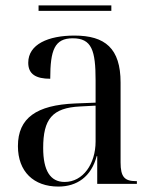

<svg xmlns="http://www.w3.org/2000/svg" viewBox="-20 -677 563 707"><path d="M122 -637H390V-657H122ZM195 10C263 10 316 -26 336 -102H338V0H484V-10H481C439 -10 424 -25 424 -79V-373C424 -499 367 -546 254 -546C158 -546 84 -514 84 -446C84 -404 112 -387 165 -387C165 -493 181 -536 248 -536C318 -536 332 -491 332 -381V-299L256 -296C115 -290 46 -243 46 -139C46 -45 104 10 195 10ZM218 -7C165 -7 139 -49 139 -132C139 -238 172 -280 275 -285L332 -288V-156C332 -74 286 -7 218 -7Z"/></svg>

Font: Noto Serif Display SemiCondensed
Style: Regular
Weight: 400
Width: 4
Designer: Monotype Design Team
Foundry: Monotype Imaging Inc.
Version: Version 2.009